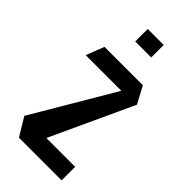

<svg xmlns="http://www.w3.org/2000/svg" viewBox="-220 -733 782 782"><g transform="rotate(45 171.0 -342.0)"><path d="M24 -430V-431L54 -508H275L314 -435L149 -78H315V0H69L22 -78V-79L229 -430ZM127 -612V-684H219V-612Z"/></g></svg>

Font: Foldit Thin
Style: Regular
Weight: 400
Version: Version 1.003